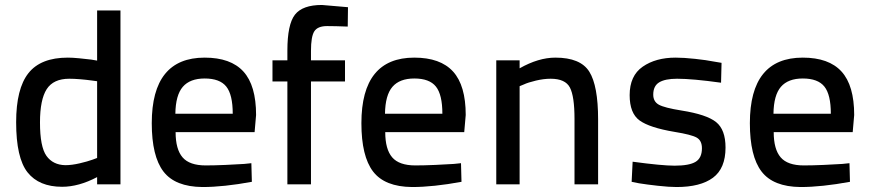

<svg xmlns="http://www.w3.org/2000/svg" viewBox="-20 -742 3501 773"><path d="M465 -700V0H371V-29Q297 10 230 10Q137 10 91 -48Q45 -106 45 -250Q45 -385 94.5 -447.5Q144 -510 253 -510Q271 -510 297.5 -507.5Q324 -505 348 -502L371 -498V-700ZM243 -77Q269 -77 301 -84.5Q333 -92 352 -99L371 -106V-415Q370 -415 348.5 -418Q327 -421 302.5 -423Q278 -425 259 -425Q195 -425 168 -383Q141 -341 141 -249Q141 -151 167 -114.5Q193 -78 243 -77Z M808 -76Q842 -76 888 -78Q934 -80 963 -82L992 -85L994 -10Q880 11 795 11Q685 10 638 -51.5Q591 -113 591 -246Q591 -510 804 -510Q909 -510 960 -454Q1011 -398 1011 -279L1005 -210H687Q687 -141 715 -108.5Q743 -76 808 -76ZM686 -284H917Q917 -361 891 -393.5Q865 -426 804 -426Q745 -426 716 -392.5Q687 -359 686 -284Z M1232 -414V0H1137V-414H1077V-499H1137V-538Q1137 -644 1167.5 -683Q1198 -722 1276 -722L1381 -713L1380 -635Q1328 -637 1297 -637Q1259 -637 1245.5 -616Q1232 -595 1232 -537V-499H1369V-414Z M1652 -76Q1686 -76 1732 -78Q1778 -80 1807 -82L1836 -85L1838 -10Q1724 11 1639 11Q1529 10 1482 -51.5Q1435 -113 1435 -246Q1435 -510 1648 -510Q1753 -510 1804 -454Q1855 -398 1855 -279L1849 -210H1531Q1531 -141 1559 -108.5Q1587 -76 1652 -76ZM1530 -284H1761Q1761 -361 1735 -393.5Q1709 -426 1648 -426Q1589 -426 1560 -392.5Q1531 -359 1530 -284Z M2072 0H1978V-499H2072V-467Q2148 -510 2216 -510Q2317 -510 2352.5 -453.5Q2388 -397 2388 -261V0H2293V-263Q2293 -354 2274.5 -389.5Q2256 -425 2197 -425Q2169 -425 2137.5 -417.5Q2106 -410 2089 -402L2072 -395Z M2885 -489 2883 -409Q2768 -425 2706 -425Q2658 -425 2634 -410.5Q2610 -396 2610 -361Q2610 -333 2632.5 -320.5Q2655 -308 2724 -297Q2825 -281 2863 -250.5Q2901 -220 2901 -148Q2901 -64 2850.5 -26.5Q2800 11 2704 11Q2674 11 2629 6Q2584 1 2553 -4L2523 -10L2527 -91Q2645 -75 2696 -75Q2755 -75 2780.5 -90.5Q2806 -106 2806 -145Q2806 -176 2785 -188Q2764 -200 2696 -211Q2595 -228 2555 -257Q2515 -286 2515 -359Q2515 -437 2567.5 -473.5Q2620 -510 2700 -510Q2733 -510 2779 -505Q2825 -500 2855 -494Z M3216 -76Q3250 -76 3296 -78Q3342 -80 3371 -82L3400 -85L3402 -10Q3288 11 3203 11Q3093 10 3046 -51.5Q2999 -113 2999 -246Q2999 -510 3212 -510Q3317 -510 3368 -454Q3419 -398 3419 -279L3413 -210H3095Q3095 -141 3123 -108.5Q3151 -76 3216 -76ZM3094 -284H3325Q3325 -361 3299 -393.5Q3273 -426 3212 -426Q3153 -426 3124 -392.5Q3095 -359 3094 -284Z"/></svg>

Font: TypoPRO Titillium Text
Style: 600 wt
Weight: 600
Designer: Accademia di Belle Arti di Urbino and others
Foundry: Accademia di Belle Arti di Urbino and others.
Version: Version 25.000